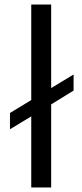

<svg xmlns="http://www.w3.org/2000/svg" viewBox="-20 -828 362 848"><path d="M24 -329 118 -386V-808H206V-439L305 -499V-428L206 -367V0H118V-314L24 -257Z"/></svg>

Font: Encode Sans
Style: Regular
Weight: 400
Designer: Pablo Impallari, Andres Torresi
Foundry: Pablo Impallari, Andres Torresi
Version: Version 1.000; ttfautohint (v1.00) -l 8 -r 50 -G 200 -x 14 -